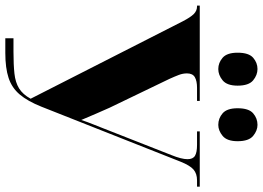

<svg xmlns="http://www.w3.org/2000/svg" viewBox="-150 -816 966 705"><g transform="rotate(90 332.5 -463.0)"><path d="M438 -782Q414 -782 395.5 -798Q377 -814 377 -853Q377 -894 395.5 -910Q414 -926 438 -926Q459 -926 478.5 -910Q498 -894 498 -853Q498 -814 478.5 -798Q459 -782 438 -782ZM233 -782Q210 -782 191.5 -798Q173 -814 173 -853Q173 -894 191.5 -910Q210 -926 233 -926Q255 -926 274.5 -910Q294 -894 294 -853Q294 -814 274.5 -798Q255 -782 233 -782ZM120 0V-30H170Q217 -30 249.5 -33.5Q282 -37 304 -50.5Q326 -64 342 -93L58 -651Q43 -680 31 -692Q19 -704 3 -704H0V-714H350V-704H302Q277 -704 263 -696Q249 -688 249 -667Q249 -652 254.5 -637.5Q260 -623 269 -603L375 -383Q397 -334 420 -279Q428 -303 436 -322.5Q444 -342 452 -363L549 -610Q564 -647 564 -669Q564 -689 551.5 -696.5Q539 -704 511 -704H462V-714H665V-704H642Q617 -704 602 -691Q587 -678 573 -643L371 -132Q351 -82 326.5 -53Q302 -24 265.5 -12Q229 0 174 0Z"/></g></svg>

Font: Noto Serif Display SemiCondensed Black
Style: Regular
Weight: 900
Width: 4
Designer: Monotype Design Team
Foundry: Monotype Imaging Inc.
Version: Version 2.009